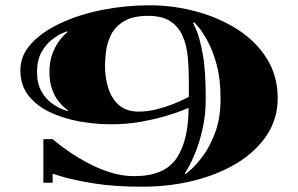

<svg xmlns="http://www.w3.org/2000/svg" viewBox="-20 -684 1127 726"><path d="M518 22Q411 22 335 9.5Q259 -3 219 -15Q179 -27 179 -27V7H144V-158H179Q179 -158 196 -144Q213 -130 243.5 -109Q274 -88 313.5 -67Q353 -46 397.5 -32Q442 -18 488 -18Q602 -18 647.5 -85.5Q693 -153 693 -276Q693 -276 669.5 -266.5Q646 -257 605.5 -245Q565 -233 512 -223.5Q459 -214 400 -214Q340 -214 279.5 -225Q219 -236 168.5 -260Q118 -284 87.5 -323Q57 -362 57 -418Q57 -475 99 -520Q141 -565 211.5 -597.5Q282 -630 369 -647Q456 -664 546 -664Q636 -664 722.5 -640.5Q809 -617 878.5 -572.5Q948 -528 989 -462.5Q1030 -397 1030 -313Q1030 -235 989 -173Q948 -111 876.5 -67.5Q805 -24 713 -1Q621 22 518 22ZM504 -262Q538 -262 571.5 -270.5Q605 -279 633 -290Q661 -301 677.5 -309.5Q694 -318 694 -318V-382Q694 -426 690 -469Q686 -512 671 -547Q656 -582 625 -603Q594 -624 540 -624Q482 -624 448.5 -603.5Q415 -583 400 -552.5Q385 -522 381 -490.5Q377 -459 377 -436Q377 -389 390 -349Q403 -309 431 -285.5Q459 -262 504 -262ZM681 -25Q681 -25 701 -42Q721 -59 747.5 -94.5Q774 -130 794 -184Q814 -238 814 -312Q814 -386 799 -440.5Q784 -495 764 -530.5Q744 -566 729 -583.5Q714 -601 713 -600L710 -598Q710 -598 722 -571.5Q734 -545 746 -483Q758 -421 758 -312Q758 -249 746 -196.5Q734 -144 718.5 -106.5Q703 -69 691 -48.5Q679 -28 679 -28ZM236 -264 237 -267Q237 -267 226.5 -275Q216 -283 202 -300Q188 -317 177.5 -345Q167 -373 167 -412Q167 -451 178 -480Q189 -509 202.5 -527.5Q216 -546 226.5 -555Q237 -564 235 -563L234 -566Q234 -566 217 -559Q200 -552 177 -534.5Q154 -517 137 -487Q120 -457 120 -412Q120 -367 137 -338Q154 -309 176.5 -293Q199 -277 217 -270.5Q235 -264 236 -264Z"/></svg>

Font: Diplomata
Style: Regular
Weight: 400
Designer: Eduardo Rodriguez Tunni
Foundry: Eduardo Rodriguez Tunni
Version: Version 1.002; ttfautohint (v1.8.4.7-5d5b);gftools[0.9.23]